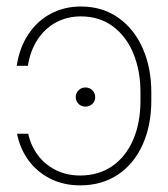

<svg xmlns="http://www.w3.org/2000/svg" viewBox="-20 -557 516 588"><path d="M225.6 -19.5Q281.7 -19.5 323.5 -48.1Q365.2 -76.7 387.7 -128.7Q410.2 -180.7 410.2 -249V-274.4Q410.2 -339.8 388.7 -392.6Q367.2 -445.3 325.9 -476.1Q284.7 -506.8 227.5 -506.8Q186.5 -506.8 152.3 -488.8Q118.2 -470.7 95.5 -436.5Q72.8 -402.3 65.4 -355.5H31.2Q39.6 -411.1 66.9 -452.1Q94.2 -493.2 135.7 -515.1Q177.2 -537.1 227.5 -537.1Q293.5 -537.1 342.3 -502.7Q391.1 -468.3 417.2 -408.7Q443.4 -349.1 443.4 -274.4V-249Q443.4 -172.9 416.7 -113.8Q390.1 -54.7 340.8 -22Q291.5 10.7 225.6 10.7Q174.8 10.7 134 -9.8Q93.3 -30.3 67.1 -66.2Q41 -102.1 32.2 -147.5H66.4Q74.2 -111.3 95.7 -82.3Q117.2 -53.2 150.4 -36.4Q183.6 -19.5 225.6 -19.5ZM211.9 -259.8Q211.9 -271.5 220.5 -280.3Q229 -289.1 241.2 -289.1Q254.4 -289.1 262.9 -280.5Q271.5 -272 271.5 -259.8Q271.5 -247.1 262.9 -238.8Q254.4 -230.5 241.2 -230.5Q229 -230.5 220.5 -239Q211.9 -247.6 211.9 -259.8Z"/></svg>

Font: Pretendard Thin
Style: Regular
Weight: 100
Designer: Base glyphs from Inter by Rasmus Andersson; Hangeul glyphs from Noto Sans CJK(Source Han Sans) by Jang Soo-young and Kan
Foundry: Kil Hyung-jin
Version: Version 1.309